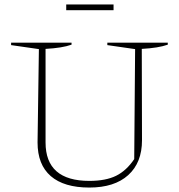

<svg xmlns="http://www.w3.org/2000/svg" viewBox="-20 -836 807 864"><path d="M382 8Q268 8 208.5 -43.5Q149 -95 149 -195L155 -615L30 -633V-644H302V-635Q260 -620 185 -616V-195Q185 -22 382 -22Q456 -22 502.5 -45Q549 -68 584 -120L588 -615L463 -633V-644H735V-635Q693 -620 618 -616L619 -205Q619 -104 557 -48Q495 8 382 8ZM278 -790V-816H491V-790Z"/></svg>

Font: Piazzolla Thin
Style: Regular
Weight: 100
Designer: Juan Pablo del Peral
Foundry: Huerta Tipografica
Version: Version 1.330